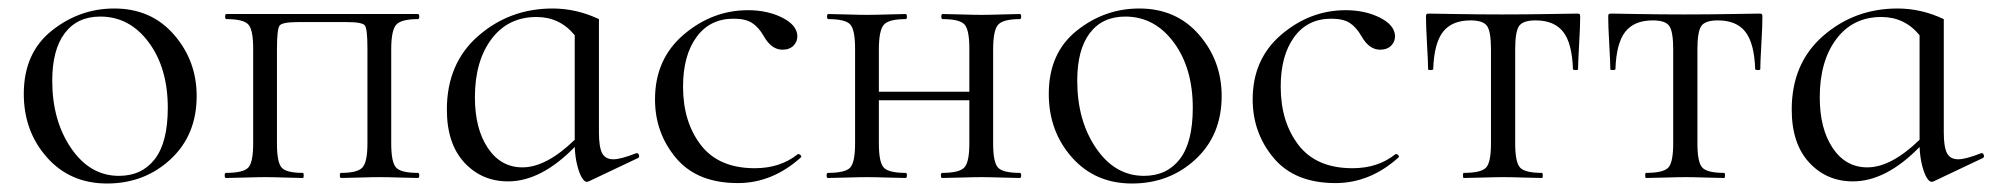

<svg xmlns="http://www.w3.org/2000/svg" viewBox="-20 -419 4692 452"><path d="M232 13Q145 13 90.5 -48.5Q36 -110 36 -198Q36 -294 101.5 -346.5Q167 -399 249 -399Q336 -399 389.5 -337.5Q443 -276 443 -193Q443 -101 381.5 -44Q320 13 232 13ZM260 -5Q314 -5 344.5 -44.5Q375 -84 375 -165Q375 -259 330 -319.5Q285 -380 216 -380Q162 -380 132.5 -341Q103 -302 103 -229Q103 -135 147.5 -70Q192 -5 260 -5Z M964 -12Q967 -12 967 -6Q967 0 964 0Q952 0 922 -1Q892 -2 874 -2Q856 -2 825 -1Q794 0 783 0Q780 0 780 -6Q780 -12 783 -12Q822 -12 833.5 -25Q845 -38 845 -81V-305Q845 -351 839 -359Q833 -367 797 -367H681Q644 -367 638 -358.5Q632 -350 632 -303V-81Q632 -37 643 -24.5Q654 -12 693 -12Q695 -12 695 -6Q695 0 693 0Q681 0 651.5 -1Q622 -2 605 -2Q587 -2 555.5 -1Q524 0 512 0Q509 0 509 -6Q509 -12 512 -12Q553 -12 564.5 -24.5Q576 -37 576 -81V-305Q576 -349 564.5 -361.5Q553 -374 513 -374Q510 -374 510 -380Q510 -386 513 -386H964Q967 -386 967 -380Q967 -374 964 -374Q924 -374 912.5 -360.5Q901 -347 901 -303V-81Q901 -37 912.5 -24.5Q924 -12 964 -12Z M1477 -58Q1482 -60 1484 -54.5Q1486 -49 1482 -47L1366 8Q1363 9 1361 9Q1356 9 1350 -0.5Q1344 -10 1339 -29.5Q1334 -49 1333 -73Q1254 8 1176 8Q1114 8 1073 -36.5Q1032 -81 1032 -161Q1032 -270 1106 -334.5Q1180 -399 1281 -399Q1337 -399 1390 -374V-107Q1390 -73 1397.5 -58.5Q1405 -44 1424 -44Q1441 -44 1477 -58ZM1210 -25Q1266 -25 1333 -90V-336Q1298 -379 1243 -379Q1176 -379 1137 -327Q1098 -275 1098 -190Q1098 -116 1128.5 -70.5Q1159 -25 1210 -25Z M1717 12Q1621 12 1571.5 -47Q1522 -106 1522 -185Q1522 -280 1589.5 -337.5Q1657 -395 1741 -395Q1786 -395 1820.5 -378Q1855 -361 1857 -336Q1858 -322 1848.5 -312Q1839 -302 1822 -302Q1796 -302 1778 -334Q1766 -355 1750.5 -365Q1735 -375 1707 -375Q1651 -375 1619.5 -331.5Q1588 -288 1588 -215Q1588 -132 1630 -77.5Q1672 -23 1757 -23Q1817 -23 1858 -56Q1860 -57 1862.5 -55.5Q1865 -54 1866 -52Q1867 -50 1865 -48Q1798 12 1717 12Z M2381 -12Q2384 -12 2384 -6Q2384 0 2381 0Q2369 0 2339 -1Q2309 -2 2291 -2Q2273 -2 2241 -1Q2209 0 2198 0Q2195 0 2195 -6Q2195 -12 2198 -12Q2238 -12 2250 -24.5Q2262 -37 2262 -81V-183H2049V-81Q2049 -37 2060.5 -24.5Q2072 -12 2112 -12Q2115 -12 2115 -6Q2115 0 2112 0Q2101 0 2070 -1Q2039 -2 2022 -2Q2004 -2 1972.5 -1Q1941 0 1929 0Q1926 0 1926 -6Q1926 -12 1929 -12Q1970 -12 1981.5 -24.5Q1993 -37 1993 -81V-305Q1993 -349 1981.5 -361.5Q1970 -374 1930 -374Q1927 -374 1927 -380Q1927 -386 1930 -386Q1941 -386 1972.5 -385Q2004 -384 2022 -384Q2040 -384 2070.5 -385Q2101 -386 2112 -386Q2115 -386 2115 -380Q2115 -374 2112 -374Q2072 -374 2060.5 -360.5Q2049 -347 2049 -303V-203H2262V-305Q2262 -349 2250.5 -361.5Q2239 -374 2199 -374Q2196 -374 2196 -380Q2196 -386 2199 -386Q2210 -386 2241.5 -385Q2273 -384 2291 -384Q2309 -384 2339.5 -385Q2370 -386 2381 -386Q2384 -386 2384 -380Q2384 -374 2381 -374Q2341 -374 2329.5 -360.5Q2318 -347 2318 -303V-81Q2318 -37 2329.5 -24.5Q2341 -12 2381 -12Z M2645 13Q2558 13 2503.5 -48.5Q2449 -110 2449 -198Q2449 -294 2514.5 -346.5Q2580 -399 2662 -399Q2749 -399 2802.5 -337.5Q2856 -276 2856 -193Q2856 -101 2794.5 -44Q2733 13 2645 13ZM2673 -5Q2727 -5 2757.5 -44.5Q2788 -84 2788 -165Q2788 -259 2743 -319.5Q2698 -380 2629 -380Q2575 -380 2545.5 -341Q2516 -302 2516 -229Q2516 -135 2560.5 -70Q2605 -5 2673 -5Z M3124 12Q3028 12 2978.5 -47Q2929 -106 2929 -185Q2929 -280 2996.5 -337.5Q3064 -395 3148 -395Q3193 -395 3227.5 -378Q3262 -361 3264 -336Q3265 -322 3255.5 -312Q3246 -302 3229 -302Q3203 -302 3185 -334Q3173 -355 3157.5 -365Q3142 -375 3114 -375Q3058 -375 3026.5 -331.5Q2995 -288 2995 -215Q2995 -132 3037 -77.5Q3079 -23 3164 -23Q3224 -23 3265 -56Q3267 -57 3269.5 -55.5Q3272 -54 3273 -52Q3274 -50 3272 -48Q3205 12 3124 12Z M3426 0Q3424 0 3424 -6Q3424 -12 3426 -12Q3467 -12 3478.5 -24.5Q3490 -37 3490 -81V-303Q3490 -344 3481 -357.5Q3472 -371 3442 -371Q3398 -371 3377 -344Q3356 -317 3354 -256Q3353 -254 3347.5 -254Q3342 -254 3342 -256Q3342 -270 3339.5 -314.5Q3337 -359 3337 -378Q3337 -384 3338 -385.5Q3339 -387 3345 -387Q3349 -387 3406 -386Q3463 -385 3516 -385Q3570 -385 3628.5 -386Q3687 -387 3692 -387Q3698 -387 3699 -385.5Q3700 -384 3700 -378Q3700 -359 3697.5 -314.5Q3695 -270 3695 -256Q3695 -254 3689.5 -254Q3684 -254 3683 -256Q3681 -317 3660 -344Q3639 -371 3595 -371Q3565 -371 3556 -357.5Q3547 -344 3547 -303V-81Q3547 -37 3558.5 -24.5Q3570 -12 3610 -12Q3612 -12 3612 -6Q3612 0 3610 0Q3598 0 3567.5 -1Q3537 -2 3520 -2Q3502 -2 3470 -1Q3438 0 3426 0Z M3855 0Q3853 0 3853 -6Q3853 -12 3855 -12Q3896 -12 3907.5 -24.5Q3919 -37 3919 -81V-303Q3919 -344 3910 -357.5Q3901 -371 3871 -371Q3827 -371 3806 -344Q3785 -317 3783 -256Q3782 -254 3776.5 -254Q3771 -254 3771 -256Q3771 -270 3768.5 -314.5Q3766 -359 3766 -378Q3766 -384 3767 -385.5Q3768 -387 3774 -387Q3778 -387 3835 -386Q3892 -385 3945 -385Q3999 -385 4057.5 -386Q4116 -387 4121 -387Q4127 -387 4128 -385.5Q4129 -384 4129 -378Q4129 -359 4126.5 -314.5Q4124 -270 4124 -256Q4124 -254 4118.5 -254Q4113 -254 4112 -256Q4110 -317 4089 -344Q4068 -371 4024 -371Q3994 -371 3985 -357.5Q3976 -344 3976 -303V-81Q3976 -37 3987.5 -24.5Q3999 -12 4039 -12Q4041 -12 4041 -6Q4041 0 4039 0Q4027 0 3996.5 -1Q3966 -2 3949 -2Q3931 -2 3899 -1Q3867 0 3855 0Z M4643 -58Q4648 -60 4650 -54.5Q4652 -49 4648 -47L4532 8Q4529 9 4527 9Q4522 9 4516 -0.5Q4510 -10 4505 -29.5Q4500 -49 4499 -73Q4420 8 4342 8Q4280 8 4239 -36.5Q4198 -81 4198 -161Q4198 -270 4272 -334.5Q4346 -399 4447 -399Q4503 -399 4556 -374V-107Q4556 -73 4563.5 -58.5Q4571 -44 4590 -44Q4607 -44 4643 -58ZM4376 -25Q4432 -25 4499 -90V-336Q4464 -379 4409 -379Q4342 -379 4303 -327Q4264 -275 4264 -190Q4264 -116 4294.5 -70.5Q4325 -25 4376 -25Z"/></svg>

Font: Cormorant Infant
Style: Regular
Weight: 400
Designer: Christian Thalmann (Catharsis Fonts)
Version: Version 1.000;PS 002.000;hotconv 1.0.88;makeotf.lib2.5.64775